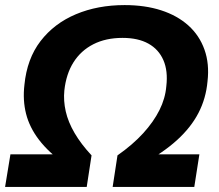

<svg xmlns="http://www.w3.org/2000/svg" viewBox="-24 -735 860 755"><path d="M-4 0 17 -128H223L231 -90Q167 -136 129.5 -185Q92 -234 78.5 -287.5Q65 -341 72 -401Q82 -504 135.5 -573.5Q189 -643 274.5 -679Q360 -715 466 -715Q546 -715 609.5 -694.5Q673 -674 716.5 -635Q760 -596 780 -540Q800 -484 792 -415Q786 -348 756.5 -291Q727 -234 672 -184Q617 -134 535 -90L552 -128H760L740 0H419L438 -124Q498 -166 539 -211Q580 -256 603 -302Q626 -348 630 -396Q637 -456 618.5 -498.5Q600 -541 559.5 -563.5Q519 -586 458 -586Q392 -586 343 -561Q294 -536 265 -490Q236 -444 229 -379Q225 -339 234.5 -297Q244 -255 269.5 -211.5Q295 -168 336 -124L317 0Z"/></svg>

Font: Nunito Sans 8pt ExtraBold
Style: Italic
Weight: 800
Italic angle: -9°
Version: Version 3.101;gftools[0.9.27]